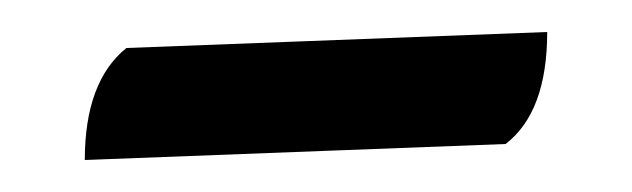

<svg xmlns="http://www.w3.org/2000/svg" viewBox="-20 -352 395 120"><path d="M296 -262 33 -252Q33 -301 59 -322L322 -332Q322 -282 296 -262Z"/></svg>

Font: Gabriela
Style: Regular
Weight: 400
Designer: Eduardo Rodriguez Tunni
Foundry: Eduardo Rodriguez Tunni
Version: Version 1.003